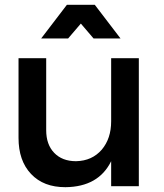

<svg xmlns="http://www.w3.org/2000/svg" viewBox="-20 -774 680 798"><path d="M557 -532H442V-270C442 -222 429 -183 403 -152C376 -121 341 -105 296 -104C257 -104 227 -116 205 -139C183 -162 172 -193 172 -233V-532H57V-201C57 -138 74 -88 109 -51C144 -14 191 4 252 4C344 3 407 -33 442 -104V0H557ZM481 -614 374 -754H258L151 -614H263L316 -676L369 -614Z"/></svg>

Font: Argentum Sans
Style: Regular
Weight: 400
Designer: Julieta Ulanovsky
Foundry: Julieta Ulanovsky
Version: Version 5.001;March 29, 2019;FontCreator 11.5.0.2425 64-bit